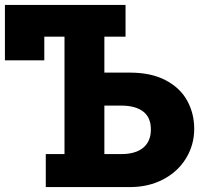

<svg xmlns="http://www.w3.org/2000/svg" viewBox="-54 -760 828 780"><path d="M735 -237Q735 -171 701.5 -116.5Q668 -62 608.5 -31Q549 0 474 0H132V-134H208V-611H126V-515H-34V-740H456V-611H370V-465H474Q560 -465 619 -434Q678 -403 706.5 -351Q735 -299 735 -237ZM559 -234Q559 -283 527.5 -307Q496 -331 438 -331H370V-134H438Q497 -134 528 -160Q559 -186 559 -234Z"/></svg>

Font: Arvo
Style: Bold
Weight: 700
Designer: Anton Koovit (Cyrillic Expansion: Cyreal)
Foundry: Anton Koovit, Yassin Baggar
Version: Version 3.000